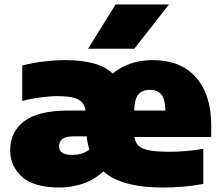

<svg xmlns="http://www.w3.org/2000/svg" viewBox="-20 -828 990 859"><path d="M246 11Q132.5 11 79 -36.5Q25.5 -84 25.5 -157Q25.5 -237.5 88 -285.5Q150.5 -333.5 288 -333.5H363Q357.5 -368.5 329.5 -383.2Q301.5 -398 238.5 -398Q205 -398 161.2 -392.2Q117.5 -386.5 79.5 -376V-535Q128.5 -547.5 177.2 -553.2Q226 -559 270 -559Q344.5 -559 397.5 -544.8Q450.5 -530.5 484.5 -499Q518 -527.5 563.2 -543.2Q608.5 -559 664 -559Q789 -559 857 -481.5Q925 -404 925 -267V-215H581.5Q585 -190.5 599.8 -176Q614.5 -161.5 648.2 -155.2Q682 -149 742 -149Q775.5 -149 814.5 -152.5Q853.5 -156 889.5 -162V-5Q839.5 4 794.8 7.5Q750 11 708.5 11Q524.5 11 442.5 -61Q400.5 -23 350 -6Q299.5 11 246 11ZM650.5 -426Q615.5 -426 598.5 -404.8Q581.5 -383.5 580.5 -333.5H720Q719 -383.5 702 -404.8Q685 -426 650.5 -426ZM302 -135Q324 -135 342.2 -140Q360.5 -145 380 -158.5Q371.5 -185.5 367.5 -218H310.5Q273.5 -218 258.8 -205.8Q244 -193.5 244 -174Q244 -135 302 -135ZM374 -610 497 -808H736L581 -610Z"/></svg>

Font: Encode Sans Semi Expanded Black
Style: Regular
Weight: 900
Width: 6
Designer: Multiple Designers
Foundry: Impallari Type
Version: Version 3.000; ttfautohint (v1.8.3) -l 8 -r 50 -G 200 -x 14 